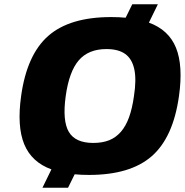

<svg xmlns="http://www.w3.org/2000/svg" viewBox="-20 -800 866 900"><path d="M720 -780 678 -694Q771 -660 805 -576Q839 -492 819 -350Q792 -156 691.5 -68Q591 20 397 20Q361 20 330 17L299 80H179L221 -6Q128 -40 93.5 -124Q59 -208 79 -350Q106 -544 206.5 -632Q307 -720 501 -720Q538 -720 569 -717L600 -780ZM417 -130Q460 -130 491.5 -142.5Q523 -155 546.5 -182Q570 -209 585 -250.5Q600 -292 608 -350Q620 -427 609.5 -475.5Q599 -524 567 -547Q535 -570 479 -570Q395 -570 349.5 -517.5Q304 -465 288 -349.5Q272 -234 302.5 -182Q333 -130 417 -130Z"/></svg>

Font: Fivo Sans Modern Heavy
Style: Regular
Weight: 900
Designer: Alexander Slobzheninov
Foundry: Alexander Slobzheninov
Version: 1.0